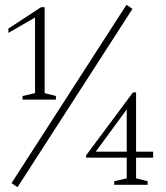

<svg xmlns="http://www.w3.org/2000/svg" viewBox="-20 -770 690 800"><path d="M74 -355V-370L126 -382V-697L15 -633V-651L151 -740H166V-382L213 -370V-355ZM28 -7 507 -750 532 -733 53 10ZM456 0V-15L508 -27V-113H339V-123L534 -385H547V-138H618V-113H547V-27L595 -15V0ZM379 -138H508V-314Z"/></svg>

Font: Spectral ExtraLight
Style: Regular
Weight: 275
Designer: Jean-Baptiste Levee
Foundry: Production Type
Version: Version 2.001